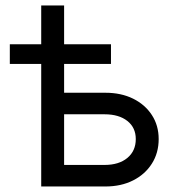

<svg xmlns="http://www.w3.org/2000/svg" viewBox="-20 -676 630 696"><path d="M15.6 -444.3V-515.6H129.4V-656.2H212.4V-515.6H382.3V-444.3H212.4V-339.8H361.8Q418.9 -339.8 462.4 -318.4Q505.9 -296.9 530.5 -259Q555.2 -221.2 555.2 -171.9Q555.2 -121.6 530.5 -82.8Q505.9 -43.9 462.4 -22Q418.9 0 361.8 0H129.4V-444.3ZM212.4 -261.7V-78.1H358.9Q411.1 -78.1 441.7 -103.5Q472.2 -128.9 472.2 -171.9Q472.2 -213.4 441.7 -237.5Q411.1 -261.7 358.9 -261.7Z"/></svg>

Font: Inter Display
Style: Regular
Weight: 400
Designer: Rasmus Andersson
Foundry: rsms
Version: Version 4.000;git-37864ae